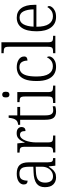

<svg xmlns="http://www.w3.org/2000/svg" viewBox="928 -1728 810 2706"><g transform="rotate(-90 1333.0 -375.0)"><path d="M185 10Q126 10 87 -28.5Q48 -67 48 -148Q48 -227 100 -265Q152 -303 259 -307L336 -310V-372Q336 -413 328.5 -443Q321 -473 299.5 -489.5Q278 -506 237 -506Q179 -506 159.5 -475Q140 -444 140 -391Q86 -391 86 -445Q86 -488 126 -516Q166 -544 239 -544Q321 -544 359.5 -504Q398 -464 398 -375V-111Q398 -62 409.5 -47Q421 -32 454 -32H458V0H351L341 -92H336Q320 -66 300.5 -42.5Q281 -19 253.5 -4.5Q226 10 185 10ZM200 -33Q240 -33 270.5 -54Q301 -75 318.5 -109.5Q336 -144 336 -185V-277L269 -274Q181 -271 146.5 -238Q112 -205 112 -145Q112 -95 133 -64Q154 -33 200 -33Z M537 0V-32H545Q570 -32 586 -36.5Q602 -41 609.5 -56.5Q617 -72 617 -106V-433Q617 -481 599.5 -492.5Q582 -504 542 -504H535V-536H665L676 -431H679Q690 -460 705.5 -486Q721 -512 745.5 -528.5Q770 -545 808 -545Q852 -545 874 -525.5Q896 -506 896 -475Q896 -451 882.5 -436Q869 -421 839 -421Q839 -461 827 -479.5Q815 -498 785 -498Q759 -498 739 -477.5Q719 -457 706 -423.5Q693 -390 686 -351Q679 -312 679 -275V-103Q679 -54 696 -43Q713 -32 751 -32H776V0Z M1116 10Q1054 10 1026 -24Q998 -58 998 -143V-496H927V-525Q970 -527 993 -553Q1006 -568 1014 -592.5Q1022 -617 1026 -658H1060V-536H1179V-496H1060V-139Q1060 -80 1077.5 -55Q1095 -30 1130 -30Q1147 -30 1160 -32Q1173 -34 1188 -37V-1Q1174 4 1155 7Q1136 10 1116 10Z M1353 -647Q1335 -647 1324 -658Q1313 -669 1313 -698Q1313 -727 1324 -738Q1335 -749 1353 -749Q1370 -749 1381.5 -738Q1393 -727 1393 -698Q1393 -669 1381.5 -658Q1370 -647 1353 -647ZM1234 0V-32H1252Q1292 -32 1309 -43.5Q1326 -55 1326 -103V-431Q1326 -480 1310 -492Q1294 -504 1256 -504H1247V-536H1388V-105Q1388 -56 1405 -44Q1422 -32 1462 -32H1480V0Z M1742 10Q1685 10 1640 -18Q1595 -46 1569.5 -106.5Q1544 -167 1544 -264Q1544 -371 1569.5 -432Q1595 -493 1639 -518.5Q1683 -544 1739 -544Q1804 -544 1847 -515.5Q1890 -487 1890 -440Q1890 -415 1875 -404Q1860 -393 1832 -393Q1832 -440 1811 -473Q1790 -506 1738 -506Q1699 -506 1669.5 -484Q1640 -462 1624 -409.5Q1608 -357 1608 -265Q1608 -150 1645 -92.5Q1682 -35 1751 -35Q1801 -35 1832 -60Q1863 -85 1879 -120Q1891 -108 1891 -86Q1891 -66 1874.5 -43.5Q1858 -21 1825 -5.5Q1792 10 1742 10Z M1936 0V-32H1952Q1980 -32 1996.5 -36.5Q2013 -41 2020 -56.5Q2027 -72 2027 -105V-656Q2027 -705 2010 -716.5Q1993 -728 1956 -728H1936V-760H2090V-105Q2090 -72 2097 -56.5Q2104 -41 2120.5 -36.5Q2137 -32 2166 -32H2181V0Z M2447 10Q2352 10 2298.5 -61.5Q2245 -133 2245 -263Q2245 -404 2295 -474Q2345 -544 2438 -544Q2523 -544 2570.5 -480.5Q2618 -417 2618 -299V-267H2309Q2309 -148 2348 -91Q2387 -34 2456 -34Q2506 -34 2538 -58Q2570 -82 2586 -113Q2592 -110 2596.5 -103.5Q2601 -97 2601 -86Q2601 -68 2584 -45.5Q2567 -23 2533 -6.5Q2499 10 2447 10ZM2554 -307Q2553 -395 2525.5 -449.5Q2498 -504 2438 -504Q2375 -504 2345 -452Q2315 -400 2310 -307Z"/></g></svg>

Font: Noto Serif Hebrew SemiCondensed Light
Style: Regular
Weight: 300
Width: 4
Designer: Monotype Design Team
Foundry: Monotype Imaging Inc.
Version: Version 2.004; ttfautohint (v1.8.4.7-5d5b)